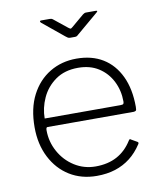

<svg xmlns="http://www.w3.org/2000/svg" viewBox="-84 -810 746 887"><g transform="rotate(-10 289.0 -366.0)"><path d="M106 -238Q106 -184 132 -137Q158 -90 202.5 -62Q247 -34 301 -34Q359 -34 401.5 -57Q444 -80 472 -125Q475 -130 477.5 -130.5Q480 -131 483 -128L511 -112Q517 -108 512 -101Q488 -64 456.5 -39.5Q425 -15 386 -2.5Q347 10 299 10Q227 10 172 -24Q117 -58 85.5 -119.5Q54 -181 54 -261Q54 -349 86 -411Q118 -473 173.5 -506.5Q229 -540 299 -540Q371 -540 422.5 -508.5Q474 -477 502.5 -417Q531 -357 531 -273Q531 -266 530 -259.5Q529 -253 517 -252H113Q109 -252 107.5 -248Q106 -244 106 -238ZM462 -293Q473 -293 476 -296Q479 -299 479 -307Q479 -359 457 -402.5Q435 -446 395 -471.5Q355 -497 299 -497Q236 -497 193 -466.5Q150 -436 128.5 -389Q107 -342 107 -293ZM365 -736Q369 -739 372.5 -740.5Q376 -742 380 -742H425Q439 -742 426 -732L328 -649Q325 -646 321 -643Q317 -640 311 -640H288Q281 -640 276.5 -643Q272 -646 267 -650L167 -732Q163 -736 163.5 -739Q164 -742 169 -742H210Q215 -742 218 -741Q221 -740 226 -736L287 -687Q295 -681 297.5 -681Q300 -681 307 -687Z"/></g></svg>

Font: Libre Franklin Thin ExtraLight
Style: Regular
Weight: 250
Version: Version 3.000